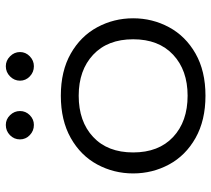

<svg xmlns="http://www.w3.org/2000/svg" viewBox="-54 -680 744 677"><g transform="rotate(-90 318.5 -342.0)"><path d="M45 -245Q45 -313 76.5 -371.5Q108 -430 170 -465Q232 -500 319 -500Q406 -500 467.5 -465Q529 -430 560.5 -371.5Q592 -313 592 -245Q592 -177 560.5 -118.5Q529 -60 467.5 -25Q406 10 319 10Q232 10 170 -25Q108 -60 76.5 -118.5Q45 -177 45 -245ZM518 -245Q518 -335 463.5 -386Q409 -437 319 -437Q228 -437 173.5 -386Q119 -335 119 -245Q119 -155 173.5 -104Q228 -53 319 -53Q409 -53 463.5 -104Q518 -155 518 -245ZM165 -644Q165 -665 180 -679.5Q195 -694 216 -694Q236 -694 250.5 -679Q265 -664 265 -644Q265 -624 250.5 -609.5Q236 -595 216 -595Q195 -595 180 -609.5Q165 -624 165 -644ZM372 -644Q372 -664 387 -679Q402 -694 423 -694Q443 -694 458 -679Q473 -664 473 -644Q473 -624 458 -609.5Q443 -595 423 -595Q402 -595 387 -609.5Q372 -624 372 -644Z"/></g></svg>

Font: Kodchasan
Style: Regular
Weight: 400
Version: Version 1.000; ttfautohint (v1.6)